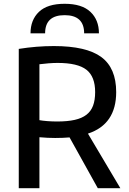

<svg xmlns="http://www.w3.org/2000/svg" viewBox="-20 -993 679 1013"><path d="M347 -268Q311 -265 271 -265Q255 -265 231 -266Q207 -267 188 -269V0H79V-735Q173 -750 264 -750Q436 -750 514.5 -692Q593 -634 593 -507Q593 -337 444 -288L615 0H496ZM282 -352Q336 -352 374 -360.5Q412 -369 436 -387.5Q460 -406 471 -435.5Q482 -465 482 -507Q482 -589 436 -625Q390 -661 284 -661Q263 -661 236.5 -659Q210 -657 188 -654V-359Q204 -356 229.5 -354Q255 -352 282 -352ZM424 -817Q424 -913 321 -913Q218 -913 218 -817H141Q141 -888 185.5 -930.5Q230 -973 321 -973Q412 -973 457 -930.5Q502 -888 502 -817Z"/></svg>

Font: Encode Sans Narrow
Style: Medium
Weight: 500
Designer: Pablo Impallari, Andres Torresi
Foundry: Pablo Impallari, Andres Torresi
Version: Version 1.000; ttfautohint (v1.00) -l 8 -r 50 -G 200 -x 14 -